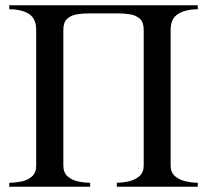

<svg xmlns="http://www.w3.org/2000/svg" viewBox="-20 -708 785 728"><path d="M730 0H422.9V-15.1Q444.8 -15.1 468.5 -20.5Q492.2 -25.9 508.5 -40Q524.9 -54.2 524.9 -80.1V-595.2Q524.9 -623.5 510.5 -636.7Q496.1 -649.9 473.9 -653.6Q451.7 -657.2 428.2 -657.2H316.9Q293.5 -657.2 271.2 -653.6Q249 -649.9 234.6 -636.7Q220.2 -623.5 220.2 -595.2V-80.1Q220.2 -53.2 236.6 -39.1Q252.9 -24.9 276.4 -20Q299.8 -15.1 321.8 -15.1V0H15.1V-15.1Q37.1 -15.1 60.8 -19.8Q84.5 -24.4 100.8 -38.6Q117.2 -52.7 117.2 -80.1V-595.2Q117.2 -637.7 89.4 -655.3Q61.5 -672.9 15.1 -672.9V-688H730V-672.9Q684.1 -672.9 655.5 -655.3Q627 -637.7 627 -595.2V-80.1Q627 -54.2 643.6 -40Q660.2 -25.9 684.1 -20.5Q708 -15.1 730 -15.1Z"/></svg>

Font: Charis
Style: Bold
Weight: 700
Designer: Walt Agee, Miriam Martin, Annie Olsen, Victor Gaultney, Lorna Priest, Alan Ward, Bob Hallissy, Martin Hosken, Sharon Cor
Foundry: SIL Global
Version: Version 7.000